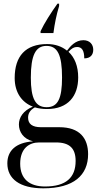

<svg xmlns="http://www.w3.org/2000/svg" viewBox="-20 -786 538 1046"><path d="M201 -616V-606H271C278 -658 287 -703 302 -753V-766H293C258 -717 221 -659 201 -616ZM216 240C382 240 460 168 460 54C460 -32 415 -93 303 -93H203C157 -93 133 -110 133 -145C133 -167 143 -186 170 -201C190 -195 213 -192 236 -192C351 -192 406 -263 406 -364C406 -425 387 -473 353 -504C371 -523 383 -530 400 -530C426 -530 439 -511 439 -468C473 -468 488 -488 488 -515C488 -543 470 -567 434 -567C391 -567 363 -534 345 -510C317 -533 280 -546 237 -546C119 -546 60 -480 60 -361C60 -282 99 -228 159 -205C106 -183 83 -146 83 -108C83 -68 107 -29 160 -16C66 -9 20 35 20 104C20 188 87 240 216 240ZM234 -202C173 -202 148 -249 148 -363C148 -485 174 -536 233 -536C293 -536 318 -488 318 -364C318 -248 295 -202 234 -202ZM225 230C141 230 90 189 90 106C90 22 139 -10 193 -10H285C361 -10 392 24 392 91C392 181 340 230 225 230Z"/></svg>

Font: Noto Serif Display SemiCondensed
Style: Regular
Weight: 400
Width: 4
Designer: Monotype Design Team
Foundry: Monotype Imaging Inc.
Version: Version 2.009